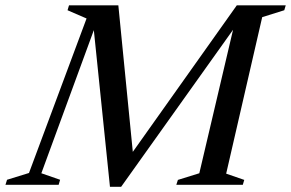

<svg xmlns="http://www.w3.org/2000/svg" viewBox="-62 -695 1094 722"><path d="M302 -612 93.5 -43.5 164 -19 158.5 0H-41.5L-35.5 -19L47 -44.5L263.5 -625.5L192 -656.5L197.5 -675H383L441 -87.5L408 -82.5L828.5 -675H870.5L868.5 -659L393.5 7.5H351.5L288.5 -604.5ZM836 -675H1012.5L1007 -656.5L924 -630.5L788.5 -42L856.5 -18.5L851 0H601L607 -18.5L687.5 -43.5Z"/></svg>

Font: Newsreader 24pt Medium
Style: Italic
Weight: 500
Italic angle: -17°
Designer: Hugues Gentile
Foundry: Production Type
Version: Version 1.003